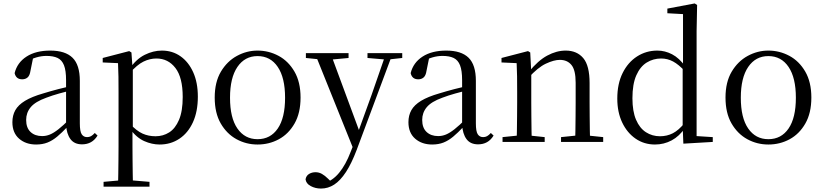

<svg xmlns="http://www.w3.org/2000/svg" viewBox="-20 -825 4785 1116"><path d="M190 15Q130 15 91 -19Q52 -53 52 -115Q52 -154 69 -184.5Q86 -215 125.5 -239Q165 -263 231 -282Q273 -295 319 -307Q365 -319 405 -328V-303Q365 -293 324 -281.5Q283 -270 249 -257Q185 -234 158.5 -202Q132 -170 132 -128Q132 -82 157.5 -58Q183 -34 225 -34Q248 -34 270 -43Q292 -52 320 -74Q348 -96 386 -134L395 -87H371Q340 -54 312.5 -31Q285 -8 256 3.5Q227 15 190 15ZM457 14Q412 14 389.5 -16.5Q367 -47 364 -100V-103V-359Q364 -415 352 -445.5Q340 -476 315 -488Q290 -500 250 -500Q221 -500 192 -491.5Q163 -483 130 -465L173 -492L157 -413Q153 -386 140.5 -375Q128 -364 109 -364Q73 -364 65 -400Q80 -461 134 -496Q188 -531 272 -531Q359 -531 401.5 -489.5Q444 -448 444 -355V-108Q444 -61 455 -44.5Q466 -28 486 -28Q499 -28 509 -33.5Q519 -39 531 -52L547 -37Q531 -11 508.5 1.5Q486 14 457 14Z M582 260V232L693 222H730L849 232V260ZM666 260Q667 226 667.5 185.5Q668 145 668.5 103.5Q669 62 669 27V-287Q669 -338 668.5 -379.5Q668 -421 666 -458L577 -462V-488L731 -528L744 -520L750 -435L752 -430V-79L750 -69V27Q750 61 750.5 102.5Q751 144 751.5 185Q752 226 753 260ZM908 15Q863 15 818 -5Q773 -25 735 -77H722L736 -105Q774 -64 808.5 -48.5Q843 -33 884 -33Q928 -33 963.5 -55.5Q999 -78 1020.5 -128.5Q1042 -179 1042 -261Q1042 -375 999.5 -430Q957 -485 889 -485Q851 -485 814 -467Q777 -449 732 -398L722 -425H733Q772 -482 821.5 -506.5Q871 -531 921 -531Q982 -531 1029 -498Q1076 -465 1103 -405Q1130 -345 1130 -263Q1130 -177 1101.5 -114.5Q1073 -52 1022.5 -18.5Q972 15 908 15Z M1477 15Q1411 15 1354.5 -16Q1298 -47 1263 -107.5Q1228 -168 1228 -258Q1228 -348 1264 -408.5Q1300 -469 1357 -500Q1414 -531 1477 -531Q1542 -531 1599 -500.5Q1656 -470 1691.5 -409Q1727 -348 1727 -258Q1727 -168 1692 -107Q1657 -46 1600.5 -15.5Q1544 15 1477 15ZM1477 -16Q1552 -16 1594.5 -78Q1637 -140 1637 -257Q1637 -373 1594.5 -436Q1552 -499 1477 -499Q1403 -499 1360 -436Q1317 -373 1317 -257Q1317 -140 1360 -78Q1403 -16 1477 -16Z M1846 271Q1813 271 1786 256.5Q1759 242 1756 217Q1760 196 1776.5 186Q1793 176 1814 176Q1834 176 1851.5 186Q1869 196 1886 213L1915 241L1883 257L1863 240Q1913 226 1951.5 179Q1990 132 2018 58L2047 -15L2051 -28L2140 -274L2224 -516H2263L2053 47Q2023 126 1990.5 175.5Q1958 225 1922.5 248Q1887 271 1846 271ZM2038 51 1810 -516H1901L2070 -59L2076 -46ZM1758 -488V-516H2006V-488L1899 -478H1857ZM2116 -488V-516H2318V-488L2236 -479H2221Z M2492 15Q2432 15 2393 -19Q2354 -53 2354 -115Q2354 -154 2371 -184.5Q2388 -215 2427.5 -239Q2467 -263 2533 -282Q2575 -295 2621 -307Q2667 -319 2707 -328V-303Q2667 -293 2626 -281.5Q2585 -270 2551 -257Q2487 -234 2460.5 -202Q2434 -170 2434 -128Q2434 -82 2459.5 -58Q2485 -34 2527 -34Q2550 -34 2572 -43Q2594 -52 2622 -74Q2650 -96 2688 -134L2697 -87H2673Q2642 -54 2614.5 -31Q2587 -8 2558 3.5Q2529 15 2492 15ZM2759 14Q2714 14 2691.5 -16.5Q2669 -47 2666 -100V-103V-359Q2666 -415 2654 -445.5Q2642 -476 2617 -488Q2592 -500 2552 -500Q2523 -500 2494 -491.5Q2465 -483 2432 -465L2475 -492L2459 -413Q2455 -386 2442.5 -375Q2430 -364 2411 -364Q2375 -364 2367 -400Q2382 -461 2436 -496Q2490 -531 2574 -531Q2661 -531 2703.5 -489.5Q2746 -448 2746 -355V-108Q2746 -61 2757 -44.5Q2768 -28 2788 -28Q2801 -28 2811 -33.5Q2821 -39 2833 -52L2849 -37Q2833 -11 2810.5 1.5Q2788 14 2759 14Z M2901 0V-28L3009 -39H3042L3146 -28V0ZM2983 0Q2984 -24 2984.5 -65Q2985 -106 2985.5 -150.5Q2986 -195 2986 -229V-289Q2986 -341 2985.5 -381Q2985 -421 2983 -458L2895 -462V-488L3049 -528L3062 -520L3068 -403V-402V-229Q3068 -195 3068.5 -150.5Q3069 -106 3069.5 -65Q3070 -24 3071 0ZM3241 0V-28L3348 -39H3381L3486 -28V0ZM3323 0Q3324 -24 3324.5 -64.5Q3325 -105 3325.5 -149.5Q3326 -194 3326 -229V-344Q3326 -418 3301.5 -447.5Q3277 -477 3234 -477Q3200 -477 3153 -455Q3106 -433 3051 -372L3043 -406H3053Q3107 -473 3161 -502Q3215 -531 3268 -531Q3333 -531 3370 -487.5Q3407 -444 3407 -342V-229Q3407 -194 3407.5 -149.5Q3408 -105 3408.5 -64.5Q3409 -24 3410 0Z M3787 15Q3724 15 3674.5 -19Q3625 -53 3596.5 -113Q3568 -173 3568 -252Q3568 -338 3599 -400.5Q3630 -463 3683 -497Q3736 -531 3801 -531Q3845 -531 3886.5 -509.5Q3928 -488 3964 -438H3973L3961 -411Q3925 -450 3892.5 -467.5Q3860 -485 3823 -485Q3777 -485 3739 -461.5Q3701 -438 3678.5 -387Q3656 -336 3656 -254Q3656 -178 3677 -129Q3698 -80 3734.5 -56.5Q3771 -33 3816 -33Q3857 -33 3891 -50.5Q3925 -68 3959 -110L3972 -82H3962Q3929 -33 3884 -9Q3839 15 3787 15ZM3952 10 3948 -89V-92V-431L3950 -440V-743L3859 -748V-775L4018 -805L4032 -796L4029 -644V-34L4123 -28V0Z M4446 15Q4380 15 4323.5 -16Q4267 -47 4232 -107.5Q4197 -168 4197 -258Q4197 -348 4233 -408.5Q4269 -469 4326 -500Q4383 -531 4446 -531Q4511 -531 4568 -500.5Q4625 -470 4660.5 -409Q4696 -348 4696 -258Q4696 -168 4661 -107Q4626 -46 4569.5 -15.5Q4513 15 4446 15ZM4446 -16Q4521 -16 4563.5 -78Q4606 -140 4606 -257Q4606 -373 4563.5 -436Q4521 -499 4446 -499Q4372 -499 4329 -436Q4286 -373 4286 -257Q4286 -140 4329 -78Q4372 -16 4446 -16Z"/></svg>

Font: Noto Serif TC ExtraLight
Style: Regular
Weight: 400
Version: Version 2.002-H1;hotconv 1.1.0;makeotfexe 2.6.0